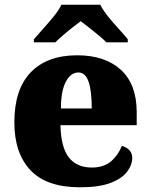

<svg xmlns="http://www.w3.org/2000/svg" viewBox="-20 -786 638 816"><path d="M320 10Q178 10 109.5 -62.5Q41 -135 41 -266Q41 -407 111 -479Q181 -551 308 -551Q426 -551 493.5 -489.5Q561 -428 561 -309V-254H237Q239 -160 272.5 -117Q306 -74 370 -74Q421 -74 451.5 -100Q482 -126 498 -166Q517 -161 529.5 -148Q542 -135 542 -115Q542 -85 520 -56Q498 -27 449.5 -8.5Q401 10 320 10ZM370 -325Q370 -399 356.5 -438.5Q343 -478 313 -478Q281 -478 260 -439Q239 -400 239 -325ZM124 -619Q140 -638 163.5 -664Q187 -690 209 -717Q231 -744 241 -766H406Q417 -744 438.5 -717Q460 -690 484 -664Q508 -638 523 -619V-606H432Q422 -617 401.5 -634Q381 -651 359.5 -668Q338 -685 323 -696Q308 -685 286.5 -668Q265 -651 245.5 -634Q226 -617 215 -606H124Z"/></svg>

Font: Noto Rashi Hebrew Black
Style: Regular
Weight: 900
Version: Version 1.006